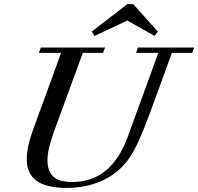

<svg xmlns="http://www.w3.org/2000/svg" viewBox="-20 -892 956 925"><path d="M740.7 -739.7 724.6 -719.2 593.3 -793 435.5 -718.8 421.9 -739.7 593.3 -872.1H621.6ZM302.2 13.2Q203.1 13.2 156 -21Q108.9 -55.2 108.9 -124.5Q108.9 -183.6 138.7 -265.1L274.4 -637.2H167L176.8 -663.1H486.3L476.1 -637.2H378.9L239.3 -255.9Q208.5 -170.9 208.5 -120.1Q208.5 -67.9 236.6 -41.5Q264.6 -15.1 326.7 -15.1Q422.4 -15.1 489 -69.6Q555.7 -124 596.2 -234.9L742.7 -637.2H635.3L644.5 -663.1H915.5L905.8 -637.2H808.1L706.5 -358.4Q672.9 -267.6 647 -210.7Q621.1 -153.8 593.8 -117.7Q543 -52.2 467.5 -19.5Q392.1 13.2 302.2 13.2Z"/></svg>

Font: Elstob 14pt Medium
Style: Italic
Weight: 500
Italic angle: -20°
Designer: Peter S. Baker
Version: Version 1.015